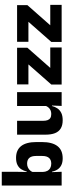

<svg xmlns="http://www.w3.org/2000/svg" viewBox="683 -1383 712 2118"><g transform="rotate(-90 1039.0 -324.0)"><path d="M351.5 11.5Q307.5 11.5 277.5 -3Q247.5 -17.5 229.5 -44.2Q211.5 -71 204 -106.5H164.5L201 -209.5Q202 -179 213 -158Q224 -137 244.5 -125.8Q265 -114.5 292.5 -114.5Q334.5 -114.5 356 -139.2Q377.5 -164 377.5 -213.5V-283Q377.5 -332 356.2 -356.5Q335 -381 293 -381Q269.5 -381 250.2 -372Q231 -363 217.8 -348.2Q204.5 -333.5 198.5 -314.5L164 -385H206Q213.5 -418 230.5 -444.8Q247.5 -471.5 278.2 -487.2Q309 -503 356.5 -503Q442.5 -503 486.8 -446.8Q531 -390.5 531 -278V-218Q531 -104.5 486.5 -46.5Q442 11.5 351.5 11.5ZM51 0V-660.5H203V-513.5L200.5 -356L201 -342.5V-154L198.5 -124.5L203 0Z M765.5 -491.5V-202.5Q765.5 -175.5 772.5 -155.8Q779.5 -136 796 -125.2Q812.5 -114.5 841 -114.5Q865 -114.5 882.8 -123Q900.5 -131.5 912.8 -146Q925 -160.5 931 -178L954.5 -106.5H928.5Q920.5 -73.5 902.2 -46.5Q884 -19.5 852.2 -4Q820.5 11.5 771 11.5Q716.5 11.5 681.2 -9.8Q646 -31 629.2 -73Q612.5 -115 612.5 -178V-491.5ZM1081.5 -491.5V0H929.5L934.5 -123L928.5 -137V-491.5Z M1574.5 -125.5V0H1165.5V-114L1387.5 -366.5H1167V-491.5H1571.5V-378L1349 -125.5Z M2044.5 -125.5V0H1635.5V-114L1857.5 -366.5H1637V-491.5H2041.5V-378L1819 -125.5Z"/></g></svg>

Font: Anek Odia Medium
Style: Bold
Weight: 700
Version: Version 1.003